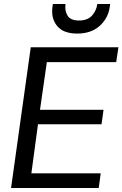

<svg xmlns="http://www.w3.org/2000/svg" viewBox="-20 -935 609 955"><path d="M35 0 133 -700H569L558 -626H213L179 -389H495L485 -317H169L136 -73H481L471 0ZM364 -768Q295 -768 264 -806Q233 -844 241 -901L243 -915H306Q301 -883 315.5 -858Q330 -833 373 -833Q416 -833 438 -858Q460 -883 464 -915H528L526 -901Q518 -844 475.5 -806Q433 -768 364 -768Z"/></svg>

Font: Host Grotesk
Style: Italic
Weight: 400
Italic angle: -8°
Designer: Doğukan Karapınar based on Poppins by Indian Type Foundry, Jonny Pinhorn
Foundry: Element Type
Version: Version 1.001; ttfautohint (v1.8.4.7-5d5b)